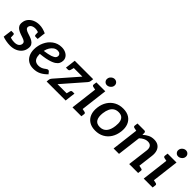

<svg xmlns="http://www.w3.org/2000/svg" viewBox="175 -1785 2840 2840"><g transform="rotate(45 1595.5 -365.0)"><path d="M168 8Q127 8 83.5 0Q40 -8 9 -20L19 -100L73 -98Q83 -88 112.5 -79.5Q142 -71 178 -71Q226 -71 251.5 -90Q277 -109 281 -139Q283 -166 266.5 -180Q250 -194 222 -203.5Q194 -213 163 -224Q129 -236 102 -252.5Q75 -269 61 -296Q47 -323 53 -364Q58 -410 86.5 -445Q115 -480 160 -499.5Q205 -519 260 -519Q297 -519 332.5 -509.5Q368 -500 404 -484L396 -423L336 -420Q318 -426 297.5 -431.5Q277 -437 254 -437Q229 -437 208.5 -429.5Q188 -422 175.5 -408.5Q163 -395 160 -376Q158 -352 176.5 -337Q195 -322 224 -312.5Q253 -303 279 -294Q311 -283 337.5 -267Q364 -251 379 -225Q394 -199 388 -157Q383 -109 353.5 -71.5Q324 -34 276.5 -13Q229 8 168 8ZM319 -448 397 -429 388 -351H346Q333 -351 328 -357.5Q323 -364 322 -375ZM94 -64 17 -82 27 -160H68Q81 -160 86.5 -153.5Q92 -147 92 -136Z M652 7Q591 7 547.5 -19Q504 -45 480.5 -93Q457 -141 457 -204Q457 -224 459 -243.5Q461 -263 466 -283Q474 -321 490.5 -356Q507 -391 530 -421Q542 -435 555.5 -448Q569 -461 584 -472Q614 -494 650 -506Q686 -518 727 -518Q774 -518 810 -501Q846 -484 865 -456Q884 -428 884 -395Q884 -362 870 -334Q856 -306 821 -283Q797 -268 762 -255.5Q727 -243 679 -233.5Q631 -224 567 -218Q567 -212 567 -204Q567 -196 568 -195Q570 -138 596.5 -108.5Q623 -79 674 -79Q704 -79 728.5 -88.5Q753 -98 769 -110Q778 -116 787 -123Q796 -130 805 -134.5Q814 -139 823 -139Q835 -139 844 -129L872 -95Q822 -44 770 -18.5Q718 7 652 7ZM577 -290Q619 -296 652 -302.5Q685 -309 707.5 -317Q730 -325 746 -334Q767 -345 775 -360Q783 -375 783 -391Q783 -410 767 -425Q751 -440 720 -440Q684 -440 655.5 -420Q627 -400 606.5 -366.5Q586 -333 577 -290Z M927 0 932 -46Q933 -54 938.5 -64.5Q944 -75 953 -85L1250 -425H994L1004 -511H1390L1384 -465Q1382 -453 1376.5 -442.5Q1371 -432 1363 -423L1069 -86H1335L1325 0ZM1076 -444 1056 -371Q1052 -360 1045 -353.5Q1038 -347 1025 -347H984L994 -425ZM1254 -67 1274 -140Q1277 -151 1284 -157.5Q1291 -164 1304 -164H1345L1335 -86Z M1468 0 1530 -511H1643L1581 0ZM1554 0 1577 -92 1640 -79Q1651 -76 1656.5 -70Q1662 -64 1661 -52L1654 0ZM1557 -511 1534 -419 1471 -432Q1460 -435 1454.5 -441.5Q1449 -448 1450 -460L1457 -511ZM1596 -591Q1566 -591 1547 -613Q1528 -635 1532 -664Q1535 -695 1560 -716.5Q1585 -738 1614 -738Q1645 -738 1664.5 -716.5Q1684 -695 1680 -664Q1677 -635 1651.5 -613Q1626 -591 1596 -591Z M2013 -519Q2090 -519 2141.5 -486.5Q2193 -454 2216.5 -395Q2240 -336 2230 -257Q2220 -177 2182.5 -117.5Q2145 -58 2085 -25.5Q2025 7 1948 7Q1872 7 1819.5 -25.5Q1767 -58 1743.5 -117.5Q1720 -177 1730 -257Q1740 -336 1778 -395Q1816 -454 1876 -486.5Q1936 -519 2013 -519ZM1959 -79Q2026 -79 2064.5 -124.5Q2103 -170 2113 -256Q2120 -313 2110.5 -352.5Q2101 -392 2074 -412.5Q2047 -433 2002 -433Q1956 -433 1923.5 -412Q1891 -391 1872 -351.5Q1853 -312 1846 -256Q1836 -172 1863 -125.5Q1890 -79 1959 -79Z M2328 0 2390 -511H2459Q2482 -511 2486 -490L2487 -444Q2524 -478 2565.5 -498.5Q2607 -519 2659 -519Q2715 -519 2750 -494.5Q2785 -470 2799.5 -426.5Q2814 -383 2807 -326L2767 0H2654L2695 -326Q2701 -376 2680.5 -404Q2660 -432 2613 -432Q2580 -432 2548 -416Q2516 -400 2487 -372L2441 0ZM2741 0 2764 -92 2826 -79Q2838 -77 2843.5 -70.5Q2849 -64 2847 -52L2841 0ZM2417 -511 2394 -419 2331 -432Q2320 -435 2314.5 -441.5Q2309 -448 2310 -460L2317 -511Z M2958 0 3020 -511H3133L3071 0ZM3044 0 3067 -92 3130 -79Q3141 -76 3146.5 -70Q3152 -64 3151 -52L3144 0ZM3047 -511 3024 -419 2961 -432Q2950 -435 2944.5 -441.5Q2939 -448 2940 -460L2947 -511ZM3086 -591Q3056 -591 3037 -613Q3018 -635 3022 -664Q3025 -695 3050 -716.5Q3075 -738 3104 -738Q3135 -738 3154.5 -716.5Q3174 -695 3170 -664Q3167 -635 3141.5 -613Q3116 -591 3086 -591Z"/></g></svg>

Font: Aleo SemiBold
Style: Italic
Weight: 600
Italic angle: -7°
Designer: Alessio Laiso
Foundry: Alessio Laiso
Version: Version 2.001;gftools[0.9.29]